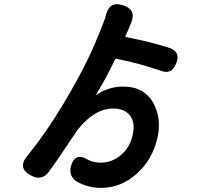

<svg xmlns="http://www.w3.org/2000/svg" viewBox="-20 -837 1020 936"><path d="M473 79Q407 79 352 47Q315 20 325 -23Q344 -100 413 -56Q440 -44 471 -44Q524 -44 567 -79Q613 -116 627 -180Q641 -242 611 -277Q584 -308 532 -308Q439 -308 356 -201Q345 -185 317 -143Q251 -44 218 1Q184 46 132 19Q62 -17 114 -78Q205 -190 288 -329Q358 -447 400 -532Q439 -609 484 -726Q485 -728 486 -731Q492 -746 494 -754Q503 -795 523 -809Q543 -823 580.5 -811Q618 -799 625 -774Q632 -751 614 -713Q611 -708 608 -698Q607 -695 606 -694L590 -657Q720 -632 807 -603Q863 -583 838 -526Q826 -498 808.5 -490Q791 -482 764 -492Q651 -531 543 -551Q495 -451 446 -372Q508 -415 581 -415Q684 -415 729 -332Q768 -259 748 -167Q724 -59 646.5 10Q569 79 473 79Z"/></svg>

Font: GenSenRounded TW B
Style: Regular
Weight: 700
Version: Version 1.501;PS 1;hotconv 16.6.51;makeotf.lib2.5.65220